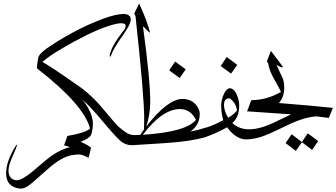

<svg xmlns="http://www.w3.org/2000/svg" viewBox="-20 -897 1931 1102"><path d="M502.9 -122.6Q491.2 -101.6 442.4 -83Q481.9 -66.9 502.4 -49.3Q494.1 -12.2 487.8 8.8Q454.6 -9.8 435.1 -10.3Q434.1 -10.3 433.1 -10.3Q415 -10.3 392.6 -6.3Q331.1 3.9 248.5 78.4Q166 152.8 143.3 168.9Q120.6 185.1 99.6 185.5H94.7Q15.1 176.3 15.1 97.2Q15.1 29.3 69.8 -59.1Q73.7 -64.9 77.6 -66.4L78.1 -65.4Q74.7 -49.3 52 0.7Q29.3 50.8 28.8 81.5Q28.8 130.4 71.8 137.7H74.7Q108.9 137.7 180.2 75.9Q251.5 14.2 273.9 -1.5Q330.1 -40.5 381.8 -52.7Q355 -62 347.7 -62.5Q349.1 -66.9 366.7 -116.7Q468.3 -133.8 497.1 -159.2Q460.9 -295.4 198.7 -499.5Q192.4 -504.4 191.9 -507.8Q190.9 -517.1 199.7 -566.9Q207.5 -594.2 274.9 -637.2Q428.7 -737.3 576.2 -791Q645.5 -815.9 688 -816.9H695.3Q731 -812 730.5 -785.2Q730.5 -756.8 680.2 -687Q632.8 -621.1 618.2 -581.1Q614.3 -570.8 612.1 -571.3Q609.9 -571.8 609.9 -580.6Q609.9 -585.4 613.8 -596.7Q628.4 -642.1 677.2 -705.6Q697.3 -731.4 699.5 -739Q701.7 -746.6 701.7 -749Q700.2 -763.2 675.8 -763.7Q648.9 -763.7 594.7 -745.1Q488.8 -709 335 -618.2Q258.8 -573.7 223.6 -541.5Q274.9 -513.2 418.5 -412.1Q500 -358.4 571.8 -271.7Q643.6 -185.1 661.9 -168.7Q680.2 -152.3 702.4 -137.2Q724.6 -122.1 750.5 -121.6Q761.2 -118.7 761.7 -96.7Q762.2 -75.7 745.1 -65.9Q740.7 -63.5 736.3 -63.5H735.4Q698.7 -64 670.4 -88.9Q642.1 -113.8 570.3 -199.7Q498.5 -285.6 451.2 -326.7Q506.8 -260.7 513.2 -194.3Q513.2 -150.4 502.9 -122.6Z M820.3 -171.9Q942.9 -329.1 1027.3 -329.1Q1082.5 -329.1 1111.3 -286.6Q1127 -263.7 1126.5 -242.2Q1126 -178.7 1072.3 -141.6Q1118.7 -150.9 1175.3 -168.5H1177.2Q1185.5 -167 1186 -155.8Q1186.5 -128.9 1166.5 -114.7Q1161.1 -110.8 1157.2 -109.4Q1069.8 -84.5 927.7 -75.7Q925.3 -75.2 853 -70.8Q737.8 -63.5 735.4 -63.5Q726.6 -63.5 725.6 -82.5Q725.1 -98.6 737.3 -109.9Q750 -121.6 752.4 -121.6L785.6 -123Q793.5 -136.7 806.6 -153.8V-160.2L807.6 -217.3Q807.6 -346.7 757.8 -803.7L750.5 -819.8L778.8 -877Q796.4 -837.9 817.4 -785.6Q838.4 -726.1 839.8 -715.8Q840.3 -708 838.4 -709.5Q823.7 -723.1 805.7 -742.2Q803.2 -744.1 800.8 -743.7Q843.3 -433.6 842.3 -306.2Q841.8 -243.7 820.3 -171.9ZM1105 -209.5Q1073.2 -271 1013.2 -271Q911.1 -271 799.8 -123.5Q1048.3 -139.2 1105 -209.5ZM1045.9 -499 1011.2 -449.2 951.2 -493.2 985.4 -543.5Z M1353 -291Q1353 -224.6 1313.5 -190.9Q1352.1 -154.8 1409.7 -154.8Q1420.9 -153.8 1418 -132.8Q1414.6 -109.9 1401.4 -101.1Q1395.5 -97.2 1391.6 -96.7Q1332.5 -98.6 1283.7 -166.5Q1223.1 -132.8 1157.2 -109.4H1156.2Q1150.4 -110.8 1149.4 -127Q1148.9 -142.6 1160.6 -154.3Q1171.9 -166.5 1175.3 -168.5Q1214.8 -182.6 1261.7 -207Q1249 -248.5 1249.5 -296.4Q1251 -328.6 1265.9 -359.1Q1280.8 -389.6 1299.3 -390.6Q1322.8 -389.2 1337.9 -356.2Q1353 -323.2 1353 -291ZM1266.1 -304.7Q1263.2 -288.6 1272 -257.8Q1276.4 -242.2 1290 -221.2Q1322.3 -239.7 1340.3 -263.2Q1334 -305.7 1302.7 -329.1Q1298.3 -332.5 1293.9 -332.5Q1270.5 -332 1266.1 -304.7ZM1341.8 -524.9 1306.2 -474.6 1246.6 -518.1 1281.2 -569.8Z M1421.9 -320.8 1427.7 -322.3Q1512.7 -323.7 1592.3 -369.1Q1587.4 -383.8 1556.2 -438Q1524.9 -492.2 1519 -533.7V-534.7L1511.7 -544.4L1534.7 -605Q1541.5 -595.7 1563 -567.9Q1584.5 -540 1595.7 -524.7Q1606.9 -509.3 1600.1 -509.8Q1591.3 -511.2 1580.1 -517.8Q1568.8 -524.4 1566.9 -524.4Q1590.8 -474.1 1601.1 -451.2Q1611.3 -428.2 1611.3 -393.1V-383.8Q1608.9 -341.8 1586.4 -312Q1582.5 -307.1 1580.6 -305.7Q1612.3 -302.7 1689.2 -296.6Q1766.1 -290.5 1820.1 -284.7Q1874 -278.8 1890.6 -277.8L1867.2 -220.2L1798.3 -229Q1726.1 -226.1 1620.8 -174.3Q1515.6 -122.6 1474.1 -110.1Q1432.6 -97.7 1391.6 -96.7Q1382.3 -98.1 1382.3 -118.7Q1382.3 -138.2 1398.4 -150.4Q1404.3 -154.3 1409.7 -154.8Q1472.7 -154.8 1557.6 -196Q1642.6 -237.3 1650.9 -240.7L1402.8 -257.8Q1402.3 -257.8 1400.4 -257.6Q1398.4 -257.3 1397.9 -257.3ZM1712.4 -82 1746.6 -131.8 1806.2 -87.4 1771.5 -36.6 1712.9 -80.6 1678.2 -31.2 1619.1 -75.7 1653.8 -126.5Z"/></svg>

Font: AMoshref-Thulth
Style: Regular
Weight: 400
Designer: Ali Moshref
Foundry: Ali Moshref
Version: Version 0.1